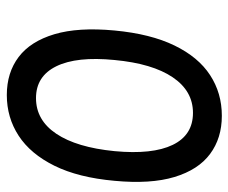

<svg xmlns="http://www.w3.org/2000/svg" viewBox="-76 -614 703 592"><g transform="rotate(90 276.0 -318.5)"><path d="M273.5 12.5Q204.5 12.5 156.2 -24Q108 -60.5 86 -134.2Q64 -208 74.5 -319.5Q85 -431 120.8 -504.5Q156.5 -578 212 -614.2Q267.5 -650.5 337.5 -650.5Q406.5 -650.5 455.2 -614.2Q504 -578 526.2 -504.5Q548.5 -431 538 -319.5Q528 -208 491.5 -134.2Q455 -60.5 399 -24Q343 12.5 273.5 12.5ZM283 -77.5Q351 -77.5 393 -140.2Q435 -203 446.5 -319.5Q457.5 -436.5 427.2 -499Q397 -561.5 328.5 -561.5Q261 -561.5 218.8 -499Q176.5 -436.5 165.5 -319.5Q154 -203 184.8 -140.2Q215.5 -77.5 283 -77.5Z"/></g></svg>

Font: Karla Medium
Style: Italic
Weight: 500
Italic angle: -8°
Designer: Jonathan Pinhorn
Version: Version 2.001